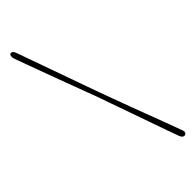

<svg xmlns="http://www.w3.org/2000/svg" viewBox="-310 -809 1020 1020"><g transform="rotate(-45 200.0 -298.5)"><path d="M203 -288.5Q214 -257.1 230.2 -211.1Q246.4 -165.1 265.1 -112.4Q283.8 -59.7 302 -7.2Q320.2 45.3 336.3 90.3Q352.4 135.2 363.1 164.7Q372 186.7 389.1 182.1Q395.4 180.1 398 172.6Q400.6 165.1 396.1 154.6Q383.6 119.6 366 72.6Q348.5 25.7 328.7 -26.3Q308.9 -78.3 289.9 -129.2Q271 -180.2 254.8 -224.2Q238.6 -268.2 227.8 -297.6Q217.1 -327.6 201 -372.6Q185 -417.6 166.4 -469.8Q147.9 -522 128.8 -575.5Q109.7 -629 92.6 -676.9Q75.5 -724.9 63 -759.9Q54 -784.9 37.3 -779.3Q33 -777.8 31.2 -768.3Q29.3 -758.8 32.8 -748.3Q44.3 -716.8 61 -670.8Q77.7 -624.8 97.2 -572.4Q116.6 -519.9 136.3 -466.9Q156 -414 173.4 -367.7Q190.7 -321.5 203 -288.5Z"/></g></svg>

Font: Fraunces 72pt S100 Thin
Style: Italic
Weight: 100
Italic angle: -16°
Version: Version 1.000; ttfautohint (v1.8.3)